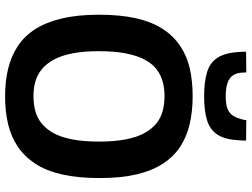

<svg xmlns="http://www.w3.org/2000/svg" viewBox="-134 -822 966 737"><g transform="rotate(90 348.5 -453.0)"><path d="M348 -99Q379 -99 405.5 -106Q432 -113 453.5 -130.5Q475 -148 490.5 -176Q506 -204 514.5 -247.5Q523 -291 523 -350Q523 -410 514.5 -453.5Q506 -497 490 -525.5Q474 -554 453 -571Q432 -588 405 -595Q378 -602 348 -602Q319 -602 293 -595Q267 -588 245.5 -571.5Q224 -555 208.5 -526Q193 -497 184.5 -453.5Q176 -410 176 -350Q176 -290 184.5 -247.5Q193 -205 209 -176Q225 -147 246.5 -130Q268 -113 293.5 -106Q319 -99 348 -99ZM349 10Q292 10 244 -1.5Q196 -13 157 -38.5Q118 -64 91.5 -105.5Q65 -147 50.5 -207.5Q36 -268 36 -350Q36 -432 49.5 -492Q63 -552 89.5 -593.5Q116 -635 155 -661.5Q194 -688 242 -699Q290 -710 349 -710Q407 -710 456 -698.5Q505 -687 543 -662Q581 -637 608 -595.5Q635 -554 649 -494Q663 -434 663 -353Q663 -269 649 -208Q635 -147 607.5 -105.5Q580 -64 542 -38.5Q504 -13 455.5 -1.5Q407 10 349 10ZM349 -754Q295 -754 257.5 -765Q220 -776 201 -805.5Q182 -835 179 -889Q178 -895 178 -901.5Q178 -908 178 -915L257 -916Q258 -913 258 -910Q258 -907 258 -905Q258 -883 267 -867.5Q276 -852 296 -844.5Q316 -837 349 -837Q383 -837 400 -845Q417 -853 425.5 -868Q434 -883 439 -905Q440 -907 440 -910Q440 -913 440 -916L519 -915Q519 -908 519 -901.5Q519 -895 518 -889Q516 -838 498 -808Q480 -778 443.5 -766Q407 -754 349 -754Z"/></g></svg>

Font: Georama ExtraCondensed Thin SemiBold
Style: Regular
Weight: 600
Version: Version 1.001